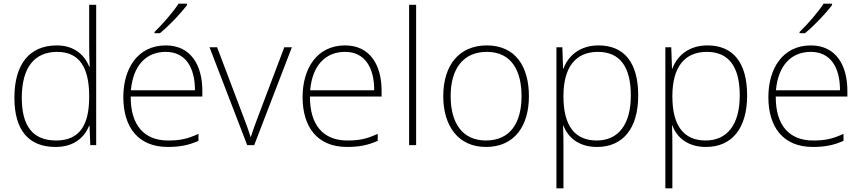

<svg xmlns="http://www.w3.org/2000/svg" viewBox="-20 -786 4669 1040"><path d="M281 10C382 10 437 -42 463 -105H465L469 0H501V-760H463V-544C463 -506 464 -464 466 -425H463C438 -489 381 -540 288 -540C141 -540 58 -440 58 -257C58 -83 133 10 281 10ZM284 -25C158 -25 98 -103 98 -256C98 -420 166 -505 290 -505C409 -505 463 -421 463 -266V-260C463 -111 413 -25 284 -25Z M993 -758V-766H947C920 -723 859 -653 817 -613V-606H846C898 -648 960 -715 993 -758ZM878 -540C726 -540 648 -415 648 -260C648 -100 726 10 889 10C955 10 1003 0 1055 -23V-61C994 -33 955 -25 890 -25C759 -25 687 -110 688 -263H1076V-294C1076 -434 1013 -540 878 -540ZM878 -505C985 -505 1036 -421 1036 -297H689C701 -432 772 -505 878 -505Z M1319 0H1357L1561 -530H1520L1378 -155C1361 -112 1350 -78 1339 -45H1337C1327 -78 1315 -111 1298 -155L1156 -530H1115Z M1849 -540C1697 -540 1619 -415 1619 -260C1619 -100 1697 10 1860 10C1926 10 1974 0 2026 -23V-61C1965 -33 1926 -25 1861 -25C1730 -25 1658 -110 1659 -263H2047V-294C2047 -434 1984 -540 1849 -540ZM1849 -505C1956 -505 2007 -421 2007 -297H1660C1672 -432 1743 -505 1849 -505Z M2234 0V-760H2196V0Z M2845 -265C2845 -423 2774 -540 2617 -540C2469 -540 2381 -435 2381 -265C2381 -104 2462 10 2612 10C2768 10 2845 -105 2845 -265ZM2421 -265C2421 -415 2490 -505 2617 -505C2752 -505 2805 -401 2805 -265C2805 -124 2746 -25 2612 -25C2483 -25 2421 -122 2421 -265Z M3222 -540C3117 -540 3056 -480 3032 -414H3030L3026 -530H2994V234H3032V16C3032 -23 3032 -66 3030 -106H3032C3056 -42 3114 10 3214 10C3354 10 3437 -90 3437 -269C3437 -447 3361 -540 3222 -540ZM3219 -505C3337 -505 3397 -425 3397 -269C3397 -111 3329 -25 3212 -25C3097 -25 3032 -101 3032 -263V-269C3033 -419 3095 -505 3219 -505Z M3812 -540C3707 -540 3646 -480 3622 -414H3620L3616 -530H3584V234H3622V16C3622 -23 3622 -66 3620 -106H3622C3646 -42 3704 10 3804 10C3944 10 4027 -90 4027 -269C4027 -447 3951 -540 3812 -540ZM3809 -505C3927 -505 3987 -425 3987 -269C3987 -111 3919 -25 3802 -25C3687 -25 3622 -101 3622 -263V-269C3623 -419 3685 -505 3809 -505Z M4487 -758V-766H4441C4414 -723 4353 -653 4311 -613V-606H4340C4392 -648 4454 -715 4487 -758ZM4372 -540C4220 -540 4142 -415 4142 -260C4142 -100 4220 10 4383 10C4449 10 4497 0 4549 -23V-61C4488 -33 4449 -25 4384 -25C4253 -25 4181 -110 4182 -263H4570V-294C4570 -434 4507 -540 4372 -540ZM4372 -505C4479 -505 4530 -421 4530 -297H4183C4195 -432 4266 -505 4372 -505Z"/></svg>

Font: Noto Sans Sinhala UI ExtraLight
Style: Regular
Weight: 200
Designer: Jelle Bosma - Monotype Design Team
Foundry: Monotype Imaging Inc.
Version: Version 2.006